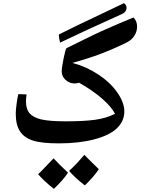

<svg xmlns="http://www.w3.org/2000/svg" viewBox="-20 -891 912 1220"><path d="M354 20Q243.2 20 188 1.7Q132.8 -16.6 106.4 -57.4Q80.1 -98.1 80.1 -168.9Q80.1 -192.9 85.7 -233.2Q91.3 -273.4 96.2 -293L148.9 -291Q145 -265.1 145 -247.1Q145 -197.3 168.7 -170.4Q192.4 -143.6 244.1 -131.8Q295.9 -120.1 397 -120.1Q513.7 -120.1 584.2 -129.9Q654.8 -139.6 710.9 -168Q688 -212.4 628.9 -264.2Q569.8 -315.9 482.9 -365.2Q467.8 -360.8 453.1 -360.8Q421.4 -360.8 396.7 -383.3Q372.1 -405.8 372.1 -437Q372.1 -460.9 384.3 -521Q396.5 -581.1 402.8 -585Q570.3 -668 619.4 -690.4Q668.5 -712.9 730.5 -739.3Q792.5 -765.6 828.1 -779.8Q851.1 -757.8 851.1 -721.2Q851.1 -691.9 834.7 -665.3Q818.4 -638.7 789.6 -623.5Q760.7 -608.4 700.7 -582Q640.6 -555.7 581.5 -534.9Q522.5 -514.2 439.9 -491.2Q527.8 -468.3 603.8 -418.2Q679.7 -368.2 724.9 -304Q770 -239.7 770 -183.1Q770 -121.1 722.9 -75.9Q675.8 -30.8 578.4 -5.4Q481 20 354 20ZM361.8 -620.1Q354 -652.8 354 -666Q354 -671.9 356 -672.9L473.1 -730.5L768.1 -871.1Q784.2 -858.9 784.2 -841.3L783.7 -834Q778.8 -812.5 754.9 -801.8Q522 -697.3 361.8 -620.1ZM412.1 206.1Q382.3 252 322.3 309.1Q258.3 258.3 222.2 215.8Q230 209 237.5 201.7Q245.1 194.3 320.3 115.2Q355 152.8 412.1 206.1ZM607.9 184.1Q576.2 232.4 519 287.1Q457 238.8 418.9 194.8Q443.4 173.3 471.4 143.1Q499.5 112.8 516.1 92.8Q535.6 113.8 607.9 184.1Z"/></svg>

Font: Sahl Naskh
Style: Bold
Weight: 700
Designer: Pascal Zoghbi
Version: Version 1.001